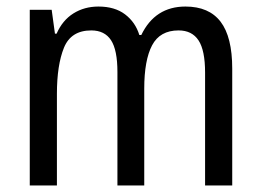

<svg xmlns="http://www.w3.org/2000/svg" viewBox="-20 -567 798 587"><path d="M547 -547Q619 -547 654.5 -500.5Q690 -454 690 -357V0H607V-345Q607 -413 587 -443.5Q567 -474 526 -474Q469 -474 445 -428.5Q421 -383 421 -296V0H339V-347Q339 -414 319.5 -444Q300 -474 259 -474Q197 -474 175.5 -421Q154 -368 154 -280V0H71V-537H138L148 -464H153Q171 -505 204.5 -526Q238 -547 281 -547Q331 -547 362.5 -523Q394 -499 406 -460H412Q454 -547 547 -547Z"/></svg>

Font: Noto Sans Gurmukhi Condensed
Style: Regular
Weight: 400
Width: 3
Designer: Jelle Bosma - Monotype Design Team
Foundry: Monotype Imaging Inc.
Version: Version 2.004; ttfautohint (v1.8.4.7-5d5b)